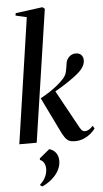

<svg xmlns="http://www.w3.org/2000/svg" viewBox="-68 -858 624 1166"><g transform="rotate(-5 244.0 -275.0)"><path d="M24.5 0 137 -765 69.5 -780.5 72 -795 237 -817 250.5 -806 130.5 0ZM361 11Q342.5 11 328.5 4.8Q314.5 -1.5 302.2 -18.5Q290 -35.5 275.5 -67L178.5 -266.5Q213.5 -286 238.8 -303Q264 -320 282.8 -335.5Q301.5 -351 317 -367Q339 -388.5 344.5 -414Q350 -439.5 352 -456Q354 -477 363 -491Q372 -505 385.2 -512.2Q398.5 -519.5 413 -519.5Q436.5 -519.5 447.8 -506.2Q459 -493 459 -475Q459 -454 447.2 -434.8Q435.5 -415.5 416.5 -399.5Q402.5 -387 379.5 -370.2Q356.5 -353.5 328.8 -335.8Q301 -318 272.8 -302.2Q244.5 -286.5 219.5 -275.5L267 -307.5L388 -87Q401 -62 409 -53.2Q417 -44.5 429 -44.5Q441 -44.5 452.8 -51.2Q464.5 -58 478 -73L488 -55.5Q478 -41 460 -25.8Q442 -10.5 417.2 0.2Q392.5 11 361 11ZM141.5 267.5 129.5 259.5V254.5Q152.5 234 163.2 210.2Q174 186.5 174 162.5Q174 142 165.2 126.5Q156.5 111 141 106V96.5L202.5 45.5Q227 51.5 242.2 71.2Q257.5 91 257.5 122Q257.5 149 244.2 175.8Q231 202.5 205.2 226.2Q179.5 250 141.5 267.5Z"/></g></svg>

Font: Merriweather 144pt Medium
Style: Italic
Weight: 500
Italic angle: -7.8°
Version: Version 2.101